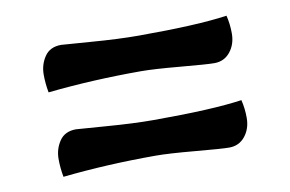

<svg xmlns="http://www.w3.org/2000/svg" viewBox="-45 -474 663 439"><g transform="rotate(-10 287.0 -254.0)"><path d="M507 -165Q507 -140 493 -122.5Q479 -105 456 -105Q439 -105 378 -110.5Q317 -116 287 -116Q174 -116 71 -105Q67 -126 67 -147Q67 -170 79.5 -188.5Q92 -207 118 -207Q122 -207 186 -202Q250 -197 297 -197Q433 -197 502 -207Q507 -187 507 -165ZM507 -361Q507 -336 493 -318.5Q479 -301 456 -301Q439 -301 378 -306.5Q317 -312 287 -312Q174 -312 71 -301Q67 -322 67 -343Q67 -366 79.5 -384.5Q92 -403 118 -403Q122 -403 186 -398Q250 -393 297 -393Q433 -393 502 -403Q507 -383 507 -361Z"/></g></svg>

Font: Overlock
Style: Black
Weight: 900
Designer: Dario Muhafara
Foundry: Dario Manuel Muhafara
Version: Version 1.001